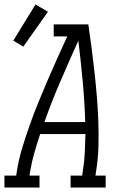

<svg xmlns="http://www.w3.org/2000/svg" viewBox="-61 -845 556 865"><path d="M-41 0V-54H12L15 -74Q23 -125 38.5 -176.5Q54 -228 72 -279Q90 -330 110.5 -380.5Q131 -431 152.5 -481Q174 -531 196.5 -581Q219 -631 242 -681H181V-735H337Q345 -681 352 -626.5Q359 -572 365 -517.5Q371 -463 375.5 -408Q380 -353 382 -297.5Q384 -242 382.5 -186Q381 -130 372 -74L369 -54H415V0H257V-54H309L312 -74Q319 -116 321 -157.5Q323 -199 324 -241H120Q106 -199 94 -157.5Q82 -116 75 -74L72 -54H117V0ZM139 -295H323Q320 -388 311.5 -479.5Q303 -571 292 -662Q251 -571 211.5 -479.5Q172 -388 139 -295ZM44 -635 -1 -662 99 -825 155 -792Z"/></svg>

Font: Iosevka QP Light
Style: Italic
Weight: 300
Italic angle: -9°
Designer: Belleve Invis
Foundry: Belleve Invis
Version: Version 20.0.0; ttfautohint (v1.8.4)